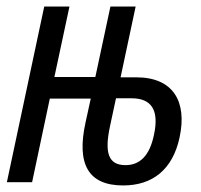

<svg xmlns="http://www.w3.org/2000/svg" viewBox="-20 -556 613 586"><path d="M356 10C446 10 507 -39 528 -136C552 -247 508 -320 396 -320H348L394 -536H317L271 -321H146L192 -536H115L1 0H78L132 -255H257L241 -182C213 -54 250 10 356 10ZM316 -172 334 -256H382C443 -256 466 -219 450 -145C437 -81 407 -52 363 -52C311 -52 298 -89 316 -172Z"/></svg>

Font: Noto Sans ExtraCondensed
Style: Italic
Weight: 400
Width: 2
Italic angle: -12°
Designer: Monotype Design Team
Foundry: Monotype Imaging Inc.
Version: Version 2.013